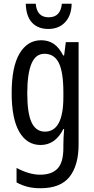

<svg xmlns="http://www.w3.org/2000/svg" viewBox="-20 -761 502 1021"><path d="M199 -547Q237 -547 265.5 -528Q294 -509 316 -466H321L330 -537H398V6Q398 118 350 179Q302 240 195 240Q158 240 127.5 232.5Q97 225 68 209V132Q136 168 193 168Q255 168 286 135.5Q317 103 317 25V9Q317 -8 318 -29.5Q319 -51 321 -75H317Q274 10 196 10Q123 10 82.5 -60Q42 -130 42 -266Q42 -406 84 -476.5Q126 -547 199 -547ZM216 -475Q169 -475 147 -421.5Q125 -368 125 -265Q125 -159 148 -110Q171 -61 219 -61Q317 -61 317 -245V-270Q317 -377 293 -426Q269 -475 216 -475ZM361 -741Q360 -679 326.5 -643Q293 -607 237 -607Q182 -607 150.5 -640.5Q119 -674 117 -741H170Q176 -669 239 -669Q302 -669 309 -741Z"/></svg>

Font: Noto Sans Bengali ExtraCondensed
Style: Regular
Weight: 400
Width: 2
Designer: Jelle Bosma - Monotype Design Team
Foundry: Monotype Imaging Inc.
Version: Version 2.003; ttfautohint (v1.8.4.7-5d5b)